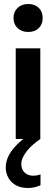

<svg xmlns="http://www.w3.org/2000/svg" viewBox="-20 -700 282 967"><path d="M59.2 0H183V-456.5H59.2ZM122.5 -539Q156 -539 175.5 -558.5Q195 -578 195 -609.3Q195 -640.6 175.5 -660.2Q156 -679.8 122.5 -679.8Q89 -679.8 68.5 -660.2Q48 -640.6 48 -609.3Q48 -578 68.5 -558.5Q89 -539 122.5 -539ZM120.8 246.8Q139.3 246.8 155.3 242.8Q171.3 238.8 184 233V178.2Q174 182 164.9 183.5Q155.8 185 147.8 185Q120.8 185 104 169Q87.3 153 87.3 127Q87.3 109.5 95.5 92.2Q103.8 75 117.1 58.5Q130.5 42 147.5 27.5Q164.5 13 183 0V-36.5H150.3Q83 4.2 46 50Q9 95.7 9 143.5Q9 163.2 15.9 181.6Q22.8 200 36.4 214.6Q50 229.3 71.1 238Q92.3 246.8 120.8 246.8Z"/></svg>

Font: Tilda Sans VF
Style: Regular
Weight: 400
Designer: ParaType Ltd
Foundry: ParaType Ltd
Version: Version 1.010